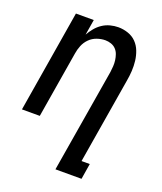

<svg xmlns="http://www.w3.org/2000/svg" viewBox="-138 -617 775 920"><g transform="rotate(20 250.0 -156.5)"><path d="M255 215 343 -313Q345 -328 346 -343.5Q347 -359 345 -374Q343 -389 338 -403Q333 -417 323 -427.5Q313 -438 298.5 -443Q284 -448 269 -448Q248 -448 226.5 -440.5Q205 -433 189 -417Q173 -401 164.5 -380Q156 -359 153 -338L97 0H6L92 -520H183L170 -441Q180 -459 194 -476Q208 -493 226 -505Q244 -517 265 -522.5Q286 -528 306 -528Q332 -528 356.5 -519.5Q381 -511 398 -493.5Q415 -476 424 -452.5Q433 -429 436 -404Q439 -379 437.5 -352.5Q436 -326 431 -299L359 135H401L388 215Z"/></g></svg>

Font: Iosevka Medium
Style: Italic
Weight: 500
Italic angle: -9°
Monospace: yes
Designer: Belleve Invis
Foundry: Belleve Invis
Version: Version 32.5.0; ttfautohint (v1.8.4)